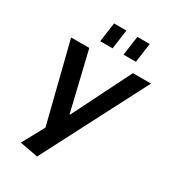

<svg xmlns="http://www.w3.org/2000/svg" viewBox="-221 -862 1050 1170"><g transform="rotate(30 304.0 -276.5)"><path d="M101 168 212 -35 190 32 46 -540H174L272 -130H276L481 -540H608L229 192ZM317 -745 298 -609H211L230 -745ZM481 -745 462 -609H375L394 -745Z"/></g></svg>

Font: Pathway Extreme 8pt Thin 12pt SemiBold
Style: Italic
Weight: 600
Italic angle: -8°
Version: Version 1.001;gftools[0.9.26]